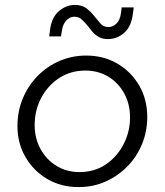

<svg xmlns="http://www.w3.org/2000/svg" viewBox="-20 -748 670 781"><path d="M299 13Q229 13 173 -19.5Q117 -52 84 -108.5Q51 -165 51 -235Q51 -295 72.5 -347Q94 -399 132.5 -438.5Q171 -478 222 -500Q273 -522 331 -522Q401 -522 457 -489.5Q513 -457 546 -400.5Q579 -344 579 -272Q579 -214 558 -162.5Q537 -111 499 -72Q461 -33 410.5 -10Q360 13 299 13ZM303 -48Q365 -48 411 -79.5Q457 -111 483 -162Q509 -213 509 -270Q509 -325 485 -368.5Q461 -412 420 -436.5Q379 -461 327 -461Q268 -461 221.5 -431Q175 -401 148 -350.5Q121 -300 121 -239Q121 -186 144.5 -142.5Q168 -99 209.5 -73.5Q251 -48 303 -48ZM419 -589Q398 -589 383 -597Q368 -605 357.5 -617Q347 -629 339 -640Q327 -655 314 -667.5Q301 -680 282 -680Q265 -680 250.5 -665.5Q236 -651 232 -624L228 -600H180L184 -630Q191 -679 220.5 -703.5Q250 -728 285 -728Q314 -728 332.5 -713.5Q351 -699 363 -683Q377 -667 388.5 -652.5Q400 -638 422 -638Q439 -638 453.5 -652Q468 -666 472 -694L475 -718H524L520 -688Q513 -638 484 -613.5Q455 -589 419 -589Z"/></svg>

Font: MuseoModerno Thin Light
Style: Italic
Weight: 300
Italic angle: -9°
Version: Version 1.003